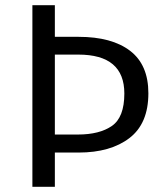

<svg xmlns="http://www.w3.org/2000/svg" viewBox="-20 -715 624 735"><path d="M281 -574Q408 -574 478 -520.5Q548 -467 548 -358Q548 -242 475.5 -186.5Q403 -131 281 -131H190V0H104V-695H190V-574ZM278 -200Q361 -200 408.5 -233Q456 -266 456 -357Q456 -506 280 -506H190V-200Z"/></svg>

Font: Sedus Text
Style: Regular
Weight: 400
Designer: TypeMates
Foundry: TypeMates, Runge Thomsen GbR
Version: Version 4.202;PS 004.202;hotconv 1.0.88;makeotf.lib2.5.64775